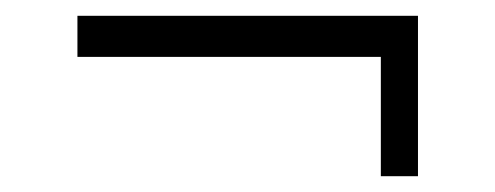

<svg xmlns="http://www.w3.org/2000/svg" viewBox="-20 -396 627 243"><path d="M462 -173V-361H509V-173ZM78 -376H509V-324H78Z"/></svg>

Font: Pathway Extreme 8pt Thin 12pt ExtraLight
Style: Regular
Weight: 250
Version: Version 1.001;gftools[0.9.26]